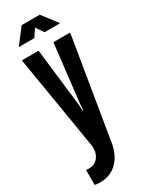

<svg xmlns="http://www.w3.org/2000/svg" viewBox="-232 -746 765 985"><g transform="rotate(-30 150.5 -254.0)"><path d="M44.5 196Q38 196 29 195.5Q20 195 11.5 193.5V104Q13 104.5 19.5 105.2Q26 106 28 106Q56 106 73.2 91Q90.5 76 97.5 51Q100 43.5 100.2 33.5Q100.5 23.5 100.5 16L7.5 -547H106.5L146.5 -206L148.5 -168H152.5L154.5 -206L194.5 -547H293.5L196.5 41Q191 85 171.8 120.2Q152.5 155.5 120.5 175.8Q88.5 196 44.5 196ZM28 -614 97 -704H204L273 -614H181L150 -659L120 -614Z"/></g></svg>

Font: League Gothic
Style: Regular
Weight: 400
Designer: The League of Moveable Type
Version: Version 2.001